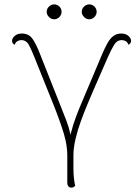

<svg xmlns="http://www.w3.org/2000/svg" viewBox="-20 -848 623 876"><path d="M305 8Q297 8 292 2Q287 -4 287 -14V-140Q287 -184 272 -235.5Q257 -287 225 -368L137 -587Q124 -620 112 -642.5Q100 -665 77 -665Q67 -665 59 -660Q51 -655 47 -644Q35 -649 35 -662Q35 -673 47 -684Q59 -695 80 -695Q112 -695 129 -670Q146 -645 162 -603L250 -381Q271 -329 283 -297Q295 -265 300.5 -239Q306 -213 306 -178H295Q295 -208 304 -243Q313 -278 326 -313Q339 -348 351.5 -377Q364 -406 371 -423L447 -603Q459 -631 470.5 -651.5Q482 -672 497 -683.5Q512 -695 533 -695Q554 -695 566 -684Q578 -673 578 -662Q578 -649 566 -644Q562 -655 554 -660Q546 -665 536 -665Q514 -665 501 -644Q488 -623 472 -587L397 -415Q390 -398 376.5 -366Q363 -334 348.5 -294Q334 -254 324.5 -213.5Q315 -173 315 -140V-82Q315 -54 317.5 -33Q320 -12 323 0Q320 3 316 5.5Q312 8 305 8ZM227 -760Q214 -760 203.5 -770.5Q193 -781 193 -794Q193 -808 203.5 -818Q214 -828 227 -828Q241 -828 251 -818Q261 -808 261 -794Q261 -781 251 -770.5Q241 -760 227 -760ZM387 -760Q374 -760 363.5 -770.5Q353 -781 353 -794Q353 -808 363.5 -818Q374 -828 387 -828Q401 -828 411 -818Q421 -808 421 -794Q421 -781 411 -770.5Q401 -760 387 -760Z"/></svg>

Font: Arima Thin
Style: Regular
Weight: 100
Designer: Joana Correia and Natanael Gama
Foundry: NDISCOVER
Version: Version 1.101;gftools[0.9.23]